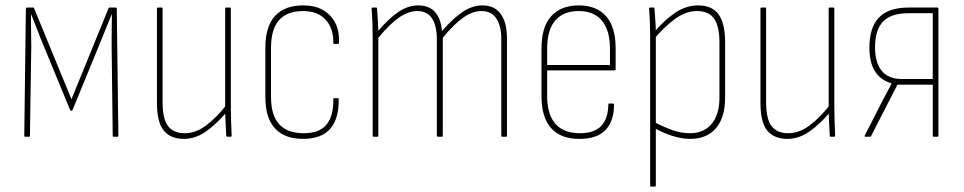

<svg xmlns="http://www.w3.org/2000/svg" viewBox="-20 -507 3573 712"><path d="M74 0Q70 0 70 -4L76 -475Q76 -479 80 -479H103Q106 -479 107 -475L245 -139L382 -475Q383 -479 386 -479H409Q413 -479 413 -475L419 -4Q419 0 415 0H401Q398 0 398 -4L394 -332Q394 -347 394 -369.5Q394 -392 394.5 -415Q395 -438 395 -453H394Q385 -431 376 -409.5Q367 -388 359 -367L249 -99Q248 -96 245 -96Q242 -96 240 -99L128 -371Q121 -391 112.5 -411.5Q104 -432 96 -453H95Q95 -439 95 -416.5Q95 -394 95.5 -372.5Q96 -351 96 -337L91 -4Q91 0 88 0Z M662 8Q613 8 587.5 -22.5Q562 -53 562 -126V-475Q562 -479 566 -479H580Q583 -479 583 -475V-128Q583 -65 603.5 -39Q624 -13 665 -13Q706 -13 744.5 -42Q783 -71 819 -117L820 -91Q781 -45 742.5 -18.5Q704 8 662 8ZM823 0Q819 0 819 -4Q818 -29 816.5 -54Q815 -79 815 -99V-105V-475Q815 -479 818 -479H832Q836 -479 836 -475V-111Q836 -83 837 -56Q838 -29 839 -4Q839 0 835 0Z M1107 8Q1037 9 1000.5 -30Q964 -69 964 -147V-329Q964 -409 1000 -448Q1036 -487 1104 -487Q1148 -487 1177.5 -470Q1207 -453 1223 -422.5Q1239 -392 1237 -349Q1237 -344 1233 -344H1219Q1216 -344 1216 -348Q1217 -402 1187.5 -434Q1158 -466 1104 -466Q1045 -466 1015 -432.5Q985 -399 985 -329V-148Q985 -79 1015.5 -46Q1046 -13 1107 -13Q1164 -13 1190.5 -44.5Q1217 -76 1216 -139Q1216 -143 1219 -143H1233Q1236 -143 1236 -139Q1237 -68 1205.5 -30.5Q1174 7 1107 8Z M1366 0Q1362 0 1362 -4V-368Q1362 -396 1361 -423.5Q1360 -451 1358 -475Q1358 -479 1362 -479H1375Q1378 -479 1378 -475Q1380 -455 1381 -433.5Q1382 -412 1383 -393Q1423 -440 1458.5 -463.5Q1494 -487 1531 -487Q1571 -487 1593 -462.5Q1615 -438 1619 -392Q1661 -440 1696.5 -463.5Q1732 -487 1769 -487Q1814 -487 1837 -455Q1860 -423 1860 -365V-4Q1860 0 1856 0H1842Q1839 0 1839 -4V-362Q1839 -410 1821 -438Q1803 -466 1765 -466Q1733 -466 1699 -442.5Q1665 -419 1622 -367V-4Q1622 0 1618 0H1604Q1600 0 1600 -4V-362Q1600 -410 1582.5 -438Q1565 -466 1527 -466Q1495 -466 1460.5 -442.5Q1426 -419 1383 -367V-4Q1383 0 1380 0Z M2131 8Q2061 9 2024.5 -31Q1988 -71 1988 -151V-327Q1988 -408 2024.5 -447.5Q2061 -487 2126 -487Q2192 -487 2227.5 -447Q2263 -407 2263 -328V-250Q2263 -246 2260 -246H2009V-152Q2009 -83 2039.5 -48Q2070 -13 2131 -13Q2184 -13 2209.5 -40Q2235 -67 2236 -119Q2236 -123 2238 -123H2253Q2256 -123 2257 -120Q2257 -57 2225 -24.5Q2193 8 2131 8ZM2009 -266H2242V-326Q2242 -394 2212.5 -430Q2183 -466 2126 -466Q2069 -466 2039 -431Q2009 -396 2009 -326Z M2539 8Q2508 8 2473.5 -3Q2439 -14 2405 -33V-55Q2439 -37 2472 -25Q2505 -13 2539 -13Q2590 -13 2619 -47.5Q2648 -82 2648 -146V-348Q2648 -410 2628 -438Q2608 -466 2565 -466Q2523 -466 2483.5 -437Q2444 -408 2404 -361V-386Q2443 -432 2483.5 -459.5Q2524 -487 2569 -487Q2620 -487 2644.5 -454Q2669 -421 2669 -350V-146Q2669 -71 2635 -31.5Q2601 8 2539 8ZM2395 185Q2391 185 2391 181V-369Q2391 -395 2390 -422.5Q2389 -450 2387 -475Q2387 -479 2391 -479H2404Q2407 -479 2407 -475Q2409 -452 2410.5 -427.5Q2412 -403 2412 -387V-380V181Q2412 185 2409 185Z M2900 8Q2851 8 2825.5 -22.5Q2800 -53 2800 -126V-475Q2800 -479 2804 -479H2818Q2821 -479 2821 -475V-128Q2821 -65 2841.5 -39Q2862 -13 2903 -13Q2944 -13 2982.5 -42Q3021 -71 3057 -117L3058 -91Q3019 -45 2980.5 -18.5Q2942 8 2900 8ZM3061 0Q3057 0 3057 -4Q3056 -29 3054.5 -54Q3053 -79 3053 -99V-105V-475Q3053 -479 3056 -479H3070Q3074 -479 3074 -475V-111Q3074 -83 3075 -56Q3076 -29 3077 -4Q3077 0 3073 0Z M3189 0Q3185 0 3187 -5L3253 -134Q3262 -150 3270 -166Q3278 -182 3286 -197V-198Q3245 -210 3224.5 -243Q3204 -276 3204 -331Q3204 -405 3239.5 -442Q3275 -479 3349 -479H3457Q3460 -479 3460 -475V-4Q3460 0 3457 0H3443Q3439 0 3439 -4V-193H3308L3210 -2Q3209 0 3207 0ZM3324 -214H3439V-458H3349Q3284 -458 3254.5 -427Q3225 -396 3225 -331Q3225 -274 3250 -244Q3275 -214 3324 -214Z"/></svg>

Font: Sofia Sans Condensed Thin
Style: Regular
Weight: 250
Version: Version 4.100